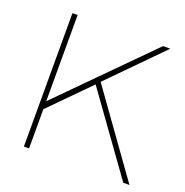

<svg xmlns="http://www.w3.org/2000/svg" viewBox="-100 -608 674 699"><g transform="rotate(20 237.0 -258.5)"><path d="M450 0H474L247 -317L444 -517H416L85 -183V-517H65V0H85V-152L233 -302Z"/></g></svg>

Font: Argentum Sans Thin
Style: Regular
Weight: 250
Designer: Julieta Ulanovsky
Foundry: Julieta Ulanovsky
Version: Version 5.001;February 15, 2019;FontCreator 11.5.0.2425 64-b